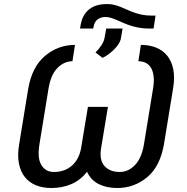

<svg xmlns="http://www.w3.org/2000/svg" viewBox="-20 -938 943 968"><path d="M76.7 -211.6 122.2 -490.1Q141.3 -600.9 207 -656.2Q272.7 -711.6 358 -711.6L345.2 -629.3Q303.6 -629.3 269.9 -595.5Q236.2 -561.8 224.4 -490.1L179 -211.6Q167.3 -140.3 188.6 -105.8Q209.9 -71 251.4 -71Q280.2 -71 303.4 -79.7Q326.7 -88.4 344.3 -104.4Q361.9 -120.4 373.2 -142.9Q384.6 -165.5 389.2 -193.2L423.3 -399.1H524.1L490.1 -193.2Q479.4 -131.7 506.7 -101.2Q533.7 -71 583.8 -71Q626.8 -71 660.5 -105.8Q694.2 -140.6 706 -211.6L751.4 -490.1Q757.5 -525.9 754.6 -552Q751.8 -578.1 741.7 -595.3Q731.5 -612.6 715.2 -620.9Q698.9 -629.3 677.6 -629.3L690.3 -711.6Q733.3 -711.6 767.6 -697.8Q801.8 -683.9 823.9 -656.2Q845.9 -628.6 853.9 -587Q861.9 -545.5 852.3 -490.1L806.8 -211.6Q787.6 -99.8 722.7 -45.1Q657 9.9 571 9.9Q516.7 9.9 477.1 -10.3Q437.5 -30.5 419 -71.7Q385.7 -29.8 340 -9.9Q294.4 9.9 238.6 9.9Q196 9.9 161.9 -3.7Q127.8 -17.4 105.6 -44.9Q83.5 -72.4 75.3 -114.2Q67.1 -155.9 76.7 -211.6ZM383.5 -794 386.4 -811.1Q391 -838.8 402.3 -858.8Q413.7 -878.9 430.8 -892Q447.8 -905.2 470.3 -911.4Q492.9 -917.6 519.9 -917.6Q539.4 -917.6 556.3 -913.4Q573.2 -909.1 589.3 -902.5Q605.5 -896 622 -888.5Q638.5 -881 657 -874.5Q675.4 -867.9 696.9 -863.6Q718.4 -859.4 744.3 -859.4H764.2L754.3 -794H733Q704.5 -794 680.9 -798.3Q657.3 -802.6 637.3 -809.1Q617.2 -815.7 600.3 -823.2Q583.5 -830.6 568.4 -837.2Q553.3 -843.8 539.2 -848Q525.2 -852.3 511.4 -852.3Q489 -852.3 472.7 -840.7Q456.3 -829.2 451.7 -802.6L450.3 -794ZM507.1 -747.2 515.6 -794H598L589.5 -744.3Q587 -730.1 577.2 -715.4Q567.5 -700.6 554.2 -687.5Q540.8 -674.4 525.7 -663.5Q510.7 -652.7 497.2 -646.3L461.6 -673.3Q480.8 -693.5 492.4 -711.3Q503.9 -729 507.1 -747.2Z"/></svg>

Font: Inter P
Style: Italic
Weight: 400
Italic angle: -9.40001°
Designer: Rasmus Andersson
Foundry: rsms
Version: Version 3.018;git-588b23468